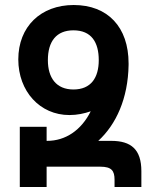

<svg xmlns="http://www.w3.org/2000/svg" viewBox="-20 -746 617 766"><path d="M257 -287C288 -287 316 -293 342 -302C304 -226 241 -184 168 -184H166V-240H59V0H166V-81H380C425 -81 437 -65 437 -29V0H544V-63C544 -150 503 -184 424 -184H372C443 -249 491 -353 493 -487C493 -489 493 -491 493 -493C493 -638 410 -726 274 -726C143 -726 53 -640 53 -509C53 -382 139 -287 257 -287ZM273 -389C204 -389 171 -436 171 -506C171 -581 205 -625 273 -625C345 -625 374 -577 374 -506C374 -436 343 -389 273 -389Z"/></svg>

Font: Noto Sans Armenian Condensed SemiBold
Style: Regular
Weight: 600
Width: 3
Designer: Monotype Design Team
Foundry: Monotype Imaging Inc.
Version: Version 2.008